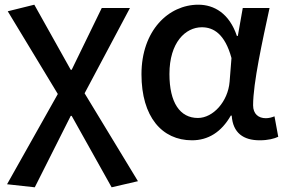

<svg xmlns="http://www.w3.org/2000/svg" viewBox="-20 -584 1216 817"><path d="M128 213 281 -91H285L455 213L567 187L340 -187L533 -550H413L285 -287H281L126 -564L13 -536L226 -184L10 200Z M797 13C866 13 922 -22 962 -92H966C971 -18 1016 13 1085 13C1121 13 1147 6 1164 -2L1148 -89C1136 -84 1123 -81 1111 -81C1080 -81 1057 -99 1057 -136C1057 -231 1097 -411 1127 -550H1013L992 -431H988C956 -527 891 -564 824 -564C697 -564 582 -454 582 -268C582 -87 669 13 797 13ZM822 -82C746 -82 701 -147 701 -269C701 -403 769 -468 839 -468C888 -468 937 -440 965 -337L957 -236C950 -152 887 -82 822 -82Z"/></svg>

Font: Noto Sans JP Medium
Style: Regular
Weight: 500
Designer: Ryoko NISHIZUKA  (kana, bopomofo & ideographs); Paul D. Hunt (Latin, Greek & Cyrillic); Sandoll Communications , Soo-you
Foundry: Adobe
Version: Version 2.002;hotconv 1.0.116;makeotfexe 2.5.65601